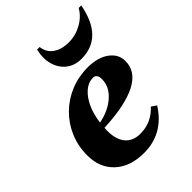

<svg xmlns="http://www.w3.org/2000/svg" viewBox="-221 -877 1005 1005"><g transform="rotate(-45 281.0 -374.5)"><path d="M249 15Q148 15 88.5 -39.5Q29 -94 29 -187Q29 -255 54 -314Q79 -373 124 -417.5Q169 -462 228.5 -486.5Q288 -511 357 -511Q430 -511 475 -478.5Q520 -446 520 -394Q520 -317 437.5 -274.5Q355 -232 195 -225Q194 -214 194 -202Q194 -139 223 -104.5Q252 -70 306 -70Q389 -70 445 -132L473 -113Q392 15 249 15ZM337 -453Q303 -453 274 -428Q245 -403 225 -360Q205 -317 198 -261Q271 -275 318.5 -317Q366 -359 366 -415Q366 -453 337 -453ZM365 -565Q316 -565 282 -591.5Q248 -618 235 -663Q222 -708 235 -764H254Q259 -721 292.5 -697Q326 -673 380 -673Q430 -673 475 -698Q520 -723 543 -764H562Q525 -565 365 -565Z"/></g></svg>

Font: Platypi
Style: Bold Italic
Weight: 700
Italic angle: -13°
Designer: David Sargent
Foundry: Bolt Cutter Type
Version: Version 1.200; ttfautohint (v1.8.4.7-5d5b)